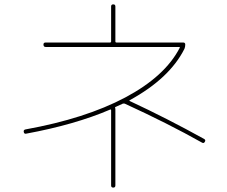

<svg xmlns="http://www.w3.org/2000/svg" viewBox="-20 -810 1040 880"><path d="M99.6 -197.3Q90.8 -195.3 88.9 -205.1Q86.9 -214.8 96.7 -216.8Q372.1 -266.6 554.2 -363.3Q736.3 -460 803.7 -590.8Q805.7 -594.7 801.8 -594.7H189.5Q179.7 -594.7 179.2 -605Q178.7 -615.2 189.5 -615.2H484.4Q489.3 -615.2 489.3 -620.1V-780.3Q489.3 -790 499 -790Q508.8 -790 508.8 -780.3V-620.1Q508.8 -615.2 513.7 -615.2H819.3Q829.1 -615.2 829.1 -605.5Q829.1 -594.7 825.2 -585.9Q756.8 -450.2 574.2 -350.6Q571.3 -348.6 575.2 -346.7Q745.1 -267.6 916 -172.9Q923.8 -168 918.9 -160.2Q914.1 -151.4 906.2 -156.2Q750 -244.1 551.8 -335Q546.9 -335.9 543 -335Q533.2 -330.1 510.7 -320.3Q505.9 -318.4 507.8 -314.5Q508.8 -313.5 508.8 -309.6V40Q508.8 49.8 499 49.8Q489.3 49.8 489.3 40V-304.7Q489.3 -309.6 484.4 -307.6Q322.3 -238.3 99.6 -197.3Z"/></svg>

Font: Rounded-X Mgen+ 2m thin
Style: Regular
Weight: 100
Designer: [Source Han Sans]
Ryoko NISHIZUKA  (kana & ideographs); Paul D. Hunt (Latin, Greek & Cyrillic); Wenlong ZHANG  (bopomofo
Version: Version 1.059.20150602